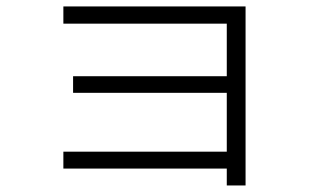

<svg xmlns="http://www.w3.org/2000/svg" viewBox="-20 -564 978 599"><path d="M687.5 -38.1H177.7V-90.8H687.5V-274.4H208V-326.2H687.5V-490.2H177.7V-543.9H746.1V14.6H687.5Z"/></svg>

Font: Pretendard JP Light
Style: Regular
Weight: 300
Designer: Base glyphs from Inter by Rasmus Andersson; Hangeul glyphs from Noto Sans CJK(Source Han Sans) by Jang Soo-young and Kan
Foundry: Kil Hyung-jin
Version: Version 1.309